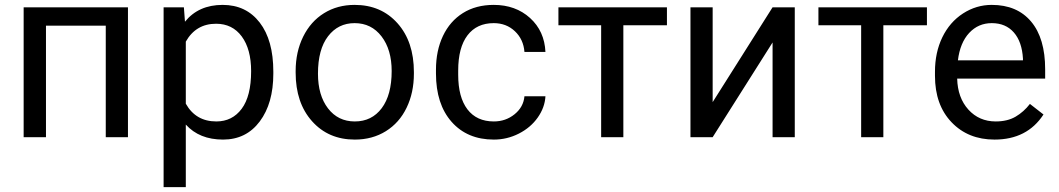

<svg xmlns="http://www.w3.org/2000/svg" viewBox="-20 -558 4308 781"><path d="M500.5 0H410.2V-453.6H167V0H76.2V-528.3H500.5Z M645.5 0ZM1091.8 -258.3Q1091.8 -137.7 1036.6 -64Q981.4 9.8 887.2 9.8Q791 9.8 735.8 -51.3V203.1H645.5V-528.3H728L732.4 -469.7Q787.6 -538.1 885.7 -538.1Q981 -538.1 1036.4 -466.3Q1091.8 -394.5 1091.8 -266.6ZM1001.5 -268.6Q1001.5 -357.9 963.4 -409.7Q925.3 -461.4 858.9 -461.4Q776.9 -461.4 735.8 -388.7V-136.2Q776.4 -64 859.9 -64Q924.8 -64 963.1 -115.5Q1001.5 -167 1001.5 -268.6Z M1182.6 0ZM1182.6 -269Q1182.6 -346.7 1213.1 -408.7Q1243.7 -470.7 1298.1 -504.4Q1352.5 -538.1 1422.4 -538.1Q1530.3 -538.1 1596.9 -463.4Q1663.6 -388.7 1663.6 -264.6V-258.3Q1663.6 -181.2 1634 -119.9Q1604.5 -58.6 1549.6 -24.4Q1494.6 9.8 1423.3 9.8Q1315.9 9.8 1249.3 -64.9Q1182.6 -139.6 1182.6 -262.7ZM1273.4 -258.3Q1273.4 -170.4 1314.2 -117.2Q1355 -64 1423.3 -64Q1492.2 -64 1532.7 -117.9Q1573.2 -171.9 1573.2 -269Q1573.2 -356 1532 -409.9Q1490.7 -463.9 1422.4 -463.9Q1355.5 -463.9 1314.5 -410.6Q1273.4 -357.4 1273.4 -258.3Z M1988.8 -64Q2037.1 -64 2073.2 -93.3Q2109.4 -122.6 2113.3 -166.5H2198.7Q2196.3 -121.1 2167.5 -80.1Q2138.7 -39.1 2090.6 -14.6Q2042.5 9.8 1988.8 9.8Q1880.9 9.8 1817.1 -62.3Q1753.4 -134.3 1753.4 -259.3V-274.4Q1753.4 -351.6 1781.7 -411.6Q1810.1 -471.7 1863 -504.9Q1916 -538.1 1988.3 -538.1Q2077.1 -538.1 2136 -484.9Q2194.8 -431.6 2198.7 -346.7H2113.3Q2109.4 -397.9 2074.5 -430.9Q2039.6 -463.9 1988.3 -463.9Q1919.4 -463.9 1881.6 -414.3Q1843.8 -364.7 1843.8 -271V-253.9Q1843.8 -162.6 1881.3 -113.3Q1918.9 -64 1988.8 -64Z M2692.9 -455.1H2515.6V0H2425.3V-455.1H2251.5V-528.3H2692.9Z M3122.6 -528.3H3212.9V0H3122.6V-385.3L2878.9 0H2788.6V-528.3H2878.9V-142.6Z M3750.5 -455.1H3573.2V0H3482.9V-455.1H3309.1V-528.3H3750.5Z M3783.2 0ZM4025.4 9.8Q3918 9.8 3850.6 -60.8Q3783.2 -131.3 3783.2 -249.5V-266.1Q3783.2 -344.7 3813.2 -406.5Q3843.3 -468.3 3897.2 -503.2Q3951.2 -538.1 4014.2 -538.1Q4117.2 -538.1 4174.3 -470.2Q4231.4 -402.3 4231.4 -275.9V-238.3H3873.5Q3875.5 -160.2 3919.2 -112.1Q3962.9 -64 4030.3 -64Q4078.1 -64 4111.3 -83.5Q4144.5 -103 4169.4 -135.3L4224.6 -92.3Q4158.2 9.8 4025.4 9.8ZM4014.2 -463.9Q3959.5 -463.9 3922.4 -424.1Q3885.3 -384.3 3876.5 -312.5H4141.1V-319.3Q4137.2 -388.2 4104 -426Q4070.8 -463.9 4014.2 -463.9Z"/></svg>

Font: Roboto-o
Style: o-Regular
Weight: 400
Designer: Google
Version: Version 2.134; 2016; ttfautohint (v1.6)